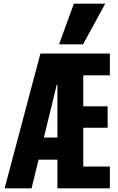

<svg xmlns="http://www.w3.org/2000/svg" viewBox="-20 -1020 640 1040"><path d="M5 0 199 -730H575V-612H431V-444H563V-328H431V-118H575V0H291V-560H287L151 0ZM130 -155V-275H361V-155ZM430 -780H300L380 -1000H550Z"/></svg>

Font: M PLUS Code Latin Expanded
Style: Bold
Weight: 700
Width: 7
Designer: Coji Morishita
Foundry: UNDERFOREST DESIGN
Version: Version 1.002; ttfautohint (v1.8.3)